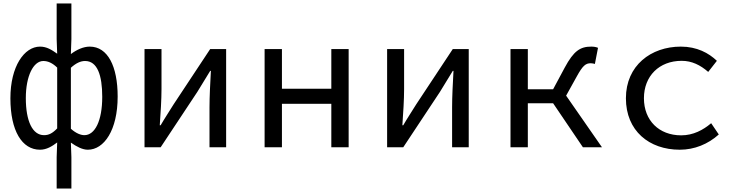

<svg xmlns="http://www.w3.org/2000/svg" viewBox="-20 -850 4240 1108"><path d="M307 57V238H392V57L389 -27C423 -3 456 14 487 14C580 14 659 -98 659 -293C659 -467 602 -581 498 -581C461 -581 422 -563 389 -538L392 -624V-830H307V-624L310 -540C279 -562 250 -581 211 -581C120 -581 40 -467 40 -283C40 -95 107 14 211 14C249 14 281 -6 310 -28ZM310 -109C282 -80 261 -70 234 -70C168 -70 129 -150 129 -284C129 -412 173 -498 230 -498C257 -498 283 -486 310 -460ZM570 -291C570 -153 528 -70 467 -70C447 -70 419 -80 389 -107V-459C419 -486 445 -498 471 -498C542 -498 570 -415 570 -291Z M814 -567V0H907L1119 -320C1139 -353 1172 -406 1193 -441H1197C1193 -367 1189 -291 1189 -232V0H1285V-567H1193L982 -248C961 -214 927 -162 907 -127H902C907 -199 912 -275 912 -336V-567Z M1507 -567V0H1607V-251H1892V0H1992V-567H1892V-338H1607V-567Z M2214 -567V0H2307L2519 -320C2539 -353 2572 -406 2593 -441H2597C2593 -367 2589 -291 2589 -232V0H2685V-567H2593L2382 -248C2361 -214 2327 -162 2307 -127H2302C2307 -199 2312 -275 2312 -336V-567Z M3247 -298 3308 -408C3343 -472 3360 -485 3389 -485C3399 -485 3405 -483 3413 -481L3431 -574C3420 -579 3406 -581 3392 -581C3329 -581 3291 -557 3239 -460L3172 -335H3026V-567H2926V0H3026V-254H3172L3344 0H3454Z M3592 -283C3592 -95 3726 14 3903 14C3987 14 4066 -18 4128 -74L4084 -139C4038 -100 3981 -69 3911 -69C3783 -69 3696 -155 3696 -283C3696 -411 3784 -499 3914 -499C3972 -499 4021 -475 4067 -435L4117 -499C4070 -544 4002 -581 3909 -581C3737 -581 3592 -472 3592 -283Z"/></svg>

Font: Kawkab Mono Light
Style: Bold
Weight: 400
Monospace: yes
Designer: Abdullah Arif
Foundry: Abdullah Arif
Version: Version 1.000;PS 000.500;hotconv 1.0.88;makeotf.lib2.5.64775